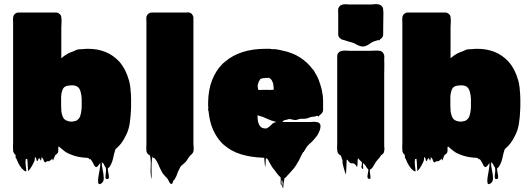

<svg xmlns="http://www.w3.org/2000/svg" viewBox="-20 -772 2631 952"><path d="M606 -104 594 -81Q590 -75 586.5 -69.5Q583 -64 579 -59L573 -52L571 -50Q570 -49 569.5 -48Q569 -47 567 -46Q566 -45 564.5 -43.5Q563 -42 559 -38Q557 -36 557 -36Q555 -35 553 -33Q552 -32 549.5 -22Q547 -12 546 -10Q543 2 540.5 14Q538 26 533 37L530 43Q528 48 524.5 53.5Q521 59 515 62Q514 71 517 84Q520 97 520 106.5Q520 116 511 116Q503 116 503 106.5Q503 97 505 83.5Q507 70 504 58Q500 54 498 49Q496 44 493 39Q491 38 489 36Q489 34 487 34Q487 33 485 33Q484 48 489 70Q494 92 494.5 111.5Q495 131 480 139Q469 145 467 134Q465 123 468 104.5Q471 86 474.5 67Q478 48 477 37Q475 39 475 39Q474 39 474 39.5Q474 40 474 40Q473 42 471 44Q470 46 467.5 49Q465 52 462 54Q460 58 457 56Q452 56 448 50Q448 49 447.5 48.5Q447 48 447 48Q447 47 446.5 47Q446 47 446 46Q446 45 445.5 45Q445 45 445 44Q443 39 440.5 34.5Q438 30 435 26Q434 23 430 19L427 16Q427 18 425 18Q424 19 419 12Q420 12 414 11Q408 10 407 10H402Q361 7 331 -6Q319 -10 306 -18L294 -27Q291 -29 287 -33Q282 -36 274 -44L272 -46L269 -42V-30Q269 -27 269 -24Q269 -21 268 -18Q267 -14 264 -11Q262 -9 259.5 -7Q257 -5 254 -3Q252 1 250 6Q248 11 246 16Q245 17 244.5 20.5Q244 24 242 23Q240 21 240 14Q234 21 226 26Q222 29 219.5 27.5Q217 26 213 28Q210 29 207.5 32Q205 35 201 31Q199 30 197 25L194 16Q190 12 188 9Q188 8 187.5 8Q187 8 187 7Q185 11 185 15.5Q185 20 183 24Q182 25 181 22Q180 19 179 18Q177 16 175 12Q174 13 173 13.5Q172 14 171 15Q170 17 169.5 19.5Q169 22 167 24Q165 29 163 26Q161 24 161 20Q161 16 159 13Q158 11 156.5 9Q155 7 153 6Q153 8 153 12Q153 16 151 26Q150 28 149 30Q148 32 147 34Q144 39 141.5 45Q139 51 135 56Q134 59 131.5 62Q129 65 127 68Q126 69 125.5 70Q125 71 123 72Q120 78 119 76Q118 61 117.5 46Q117 31 115 16Q115 14 113 16Q112 16 112 16.5Q112 17 111 17Q110 17 110 16.5Q110 16 108 16Q105 31 107.5 48Q110 65 110.5 73.5Q111 82 100 74Q87 64 78 49.5Q69 35 63 19Q61 15 61 12Q60 15 59 14Q57 9 57.5 4Q58 -1 56 -5L50 -11V-12Q47 -15 47 -18Q46 -18 46 -18.5Q46 -19 46 -19Q45 -22 45 -25Q45 -28 45 -31Q44 -39 44.5 -48Q45 -57 45 -64V-659Q45 -665 44.5 -671Q44 -677 45 -683Q45 -694 53 -702Q61 -710 72 -710H257Q268 -710 276 -702Q283 -697 284 -687Q286 -674 285 -661Q284 -648 284 -635V-483L291 -489Q315 -509 348 -519Q350 -521 352 -521Q353 -522 357 -524Q357 -524 358 -524Q359 -524 360 -525Q369 -528 379 -528H386Q394 -529 401.5 -529.5Q409 -530 417 -530Q464 -530 502.5 -514.5Q541 -499 571 -467Q573 -464 575.5 -461.5Q578 -459 580 -456Q596 -435 606 -411Q609 -405 611 -399Q613 -393 615 -387Q620 -375 623.5 -356.5Q627 -338 628 -318Q628 -310 629 -307Q630 -294 630 -282Q630 -270 630 -262V-245Q630 -239 629.5 -233Q629 -227 629 -221Q628 -209 627.5 -198Q627 -187 625 -176Q624 -163 621.5 -150.5Q619 -138 615 -126Q611 -114 606 -104ZM303 -178Q309 -174 315.5 -172Q322 -170 329 -169H335Q339 -169 340.5 -169.5Q342 -170 343 -170Q347 -171 350.5 -171.5Q354 -172 357 -173L362 -176Q373 -184 377 -195Q382 -207 384 -227Q384 -231 384.5 -234.5Q385 -238 385 -242V-283Q385 -285 384.5 -287.5Q384 -290 384 -293Q384 -296 383.5 -299Q383 -302 382 -305Q382 -308 381 -311.5Q380 -315 379 -318Q379 -320 378.5 -321Q378 -322 378 -323Q370 -343 353 -347Q349 -348 345 -348.5Q341 -349 336 -349Q328 -348 319 -347.5Q310 -347 302 -342Q293 -336 289.5 -325.5Q286 -315 284 -304Q283 -298 283 -291.5Q283 -285 283 -279V-263Q283 -255 283 -246.5Q283 -238 284 -227V-222Q285 -219 285 -216Q285 -213 286 -210Q288 -203 290.5 -195.5Q293 -188 298 -182Q300 -181 301 -180Q302 -179 303 -178Z M940 -29Q940 -24 938 -18Q938 -18 936 -14L935 -13Q934 -10 928.5 -5.5Q923 -1 922 0L921 1Q921 2 920.5 2Q920 2 920 3Q918 8 916 8Q912 14 908.5 20Q905 26 900 31Q896 36 890.5 40Q885 44 880 49Q875 54 872 60Q871 63 869.5 65.5Q868 68 867 70Q860 84 858 92Q856 100 847 115Q846 119 840 123Q839 125 836.5 133Q834 141 828 140Q826 140 823.5 136.5Q821 133 820 132Q817 127 815 122Q813 117 809 113Q807 111 806 109Q802 106 797 100Q796 98 794.5 96Q793 94 791 93Q784 84 779 73.5Q774 63 769 53Q768 50 767 47Q766 44 764 41L758 29Q751 17 743 9Q743 12 741 12Q740 12 739 9.5Q738 7 737 6Q737 5 736.5 4.5Q736 4 736 4Q733 14 732 34.5Q731 55 731.5 75.5Q732 96 732 108Q732 120 731 113Q725 90 727 57.5Q729 25 724 -1Q722 -2 720.5 -3Q719 -4 717 -5Q706 -14 706 -25Q705 -35 705.5 -45Q706 -55 706 -64V-659Q706 -669 705.5 -680Q705 -691 711 -699L717 -705Q724 -710 733 -710H900Q905 -710 910.5 -710.5Q916 -711 921 -709Q924 -708 926.5 -706.5Q929 -705 931 -703Q933 -701 935 -697Q939 -692 939 -683V-59Q939 -52 940 -44.5Q941 -37 940 -29Z M1386 137Q1385 142 1385 153Q1385 164 1382 159Q1378 151 1380.5 140.5Q1383 130 1378 122Q1376 118 1376 126.5Q1376 135 1376 143Q1376 151 1374 148Q1370 138 1371.5 127.5Q1373 117 1371 107Q1366 103 1361.5 98Q1357 93 1354 89Q1350 84 1347 79.5Q1344 75 1341 71Q1333 63 1326 51L1314 30Q1314 29 1311 23.5Q1308 18 1306 16Q1304 14 1302 13Q1298 13 1298 16Q1297 26 1297 35.5Q1297 45 1295 55Q1295 57 1294 52Q1293 47 1293 44Q1292 36 1291.5 27Q1291 18 1290 10H1284Q1224 8 1175 -7Q1126 -22 1091 -53L1085 -58L1078 -65Q1052 -93 1035.5 -131Q1019 -169 1014 -221Q1013 -221 1013 -223Q1012 -225 1012 -233Q1012 -234 1012.5 -235Q1013 -236 1013 -237Q1012 -242 1012 -247.5Q1012 -253 1012 -259V-266Q1013 -326 1031 -373Q1049 -420 1081 -453Q1083 -454 1083.5 -455Q1084 -456 1085 -457Q1086 -458 1089 -460.5Q1092 -463 1092 -463Q1095 -466 1097 -467Q1171 -530 1297 -530H1318Q1322 -530 1323 -529Q1332 -529 1336 -528Q1350 -529 1357 -526Q1362 -525 1367 -524.5Q1372 -524 1377 -522Q1429 -512 1467 -487.5Q1505 -463 1530 -429Q1535 -425 1538 -419Q1541 -413 1544 -408L1552 -394Q1553 -391 1554.5 -388.5Q1556 -386 1557 -383Q1559 -380 1560 -377Q1561 -374 1562 -371Q1567 -357 1571.5 -342Q1576 -327 1578 -312Q1578 -308 1579 -306Q1581 -298 1581 -290Q1581 -282 1582 -274V-228Q1582 -214 1570 -205Q1567 -203 1563 -199Q1561 -194 1559 -194Q1559 -194 1555 -198Q1553 -198 1549 -197Q1545 -196 1543 -195Q1539 -194 1536 -193.5Q1533 -193 1529 -193Q1521 -192 1514 -189Q1507 -186 1499 -184Q1493 -183 1486 -183Q1479 -183 1472 -183Q1463 -182 1455.5 -179Q1448 -176 1440 -177Q1434 -178 1428 -179.5Q1422 -181 1415 -182Q1411 -181 1407.5 -180Q1404 -179 1400 -178Q1397 -177 1394 -177Q1391 -177 1388 -175Q1385 -173 1379 -167H1516Q1520 -167 1524.5 -167.5Q1529 -168 1534 -168H1539Q1545 -168 1553 -166Q1555 -166 1556 -165.5Q1557 -165 1558 -165Q1565 -162 1568 -154Q1570 -148 1569 -144Q1569 -137 1566 -128L1563 -120Q1557 -104 1547 -93Q1543 -88 1539 -83Q1535 -78 1530 -73Q1526 -69 1522 -65Q1518 -61 1513 -57L1507 -51Q1502 -46 1498.5 -39.5Q1495 -33 1491 -27Q1488 -24 1487 -22Q1489 -24 1487 -20Q1485 -16 1483 -18Q1481 -13 1478.5 -9Q1476 -5 1472 3Q1470 8 1467.5 12.5Q1465 17 1463 22Q1457 33 1452 40Q1451 43 1449.5 45.5Q1448 48 1446 50L1442 56Q1441 57 1440 59Q1439 61 1437 63Q1431 70 1425 76.5Q1419 83 1413 90L1406 97Q1404 100 1401.5 103Q1399 106 1396 108Q1392 112 1390 112Q1389 118 1388.5 124.5Q1388 131 1386 137ZM1261 -326H1266Q1279 -326 1292 -326.5Q1305 -327 1318 -326L1337 -327V-339Q1336 -340 1336 -341Q1336 -345 1335.5 -350Q1335 -355 1334 -359L1328 -373Q1327 -374 1327 -374.5Q1327 -375 1326 -376Q1321 -383 1315 -385Q1315 -386 1312 -386H1311Q1304 -386 1297 -385.5Q1290 -385 1283 -384Q1281 -383 1277.5 -382.5Q1274 -382 1271 -380Q1270 -379 1270 -378.5Q1270 -378 1269 -377Q1267 -375 1266 -372Q1265 -369 1263 -367Q1257 -351 1257.5 -344Q1258 -337 1261 -326ZM1288 -136Q1290 -135 1300 -135Q1306 -137 1311.5 -141Q1317 -145 1321 -149L1330 -158Q1338 -164 1342 -165Q1346 -166 1351 -167Q1344 -169 1337.5 -171Q1331 -173 1324 -175Q1313 -179 1302.5 -184Q1292 -189 1281 -193L1261 -199Q1259 -201 1257 -201V-196Q1257 -195 1257.5 -187.5Q1258 -180 1258 -178Q1259 -167 1263.5 -156.5Q1268 -146 1276 -140L1284 -137Q1285 -136 1288 -136Z M1786 -542Q1774 -540 1761.5 -545Q1749 -550 1737 -557Q1734 -558 1730.5 -559.5Q1727 -561 1723 -562Q1715 -564 1706.5 -566.5Q1698 -569 1690 -572Q1687 -573 1684.5 -573.5Q1682 -574 1679 -575L1671 -578Q1670 -580 1668.5 -581Q1667 -582 1665 -583Q1658 -590 1657 -598V-700Q1657 -709 1656.5 -720Q1656 -731 1662 -739L1668 -745Q1671 -747 1677 -749Q1685 -751 1693.5 -751Q1702 -751 1709 -750H1822Q1831 -751 1840.5 -751.5Q1850 -752 1859 -750Q1860 -750 1860 -749.5Q1860 -749 1861 -749Q1862 -749 1866 -747Q1871 -745 1874 -740Q1879 -734 1879.5 -729Q1880 -724 1880 -721Q1881 -717 1881 -713.5Q1881 -710 1881 -706Q1881 -685 1880.5 -663Q1880 -641 1880 -620V-602Q1880 -597 1879 -594Q1878 -589 1873 -584L1869 -580Q1867 -578 1865 -578Q1864 -577 1863.5 -575Q1863 -573 1861 -572Q1861 -572 1859 -572.5Q1857 -573 1855 -573Q1853 -573 1850 -572Q1847 -571 1845 -570Q1843 -569 1840 -568.5Q1837 -568 1835 -567Q1833 -567 1832 -566Q1825 -563 1818 -558Q1811 -553 1803 -548.5Q1795 -544 1786 -542ZM1884 -18Q1883 -17 1883 -16Q1883 -15 1882 -14V-13Q1880 -11 1878 -9Q1876 -7 1874 -5Q1874 -5 1873.5 -4.5Q1873 -4 1872 -4Q1872 -4 1871.5 -3.5Q1871 -3 1870 -3Q1868 -1 1866 3Q1865 4 1864.5 6Q1864 8 1862 9Q1858 14 1854 18.5Q1850 23 1846 28V29H1845Q1845 30 1843 32L1830 54Q1825 63 1818 67Q1814 69 1814 69Q1813 77 1815 88.5Q1817 100 1817 108.5Q1817 117 1810 115Q1802 113 1802 104.5Q1802 96 1804.5 85.5Q1807 75 1806 67Q1805 67 1802 64Q1799 61 1797 57.5Q1795 54 1793 50Q1790 47 1789 45L1780 36Q1779 43 1780.5 56Q1782 69 1777 65Q1770 60 1773 50Q1776 40 1774 32Q1773 30 1771.5 29Q1770 28 1768 26L1761 19Q1759 16 1755 12Q1753 22 1753 33Q1753 44 1751 55Q1750 56 1749 54Q1748 52 1747 51Q1744 47 1741.5 44Q1739 41 1735 39Q1730 37 1725 38Q1720 39 1715 35Q1711 32 1708.5 28.5Q1706 25 1703 21Q1702 21 1701 20Q1700 19 1699 21Q1698 38 1697.5 56Q1697 74 1695 92Q1695 94 1693.5 89.5Q1692 85 1691 83Q1689 77 1687 69.5Q1685 62 1683 56Q1679 42 1678.5 37Q1678 32 1678.5 29Q1679 26 1677.5 20.5Q1676 15 1670 -1L1664 -4Q1657 -9 1654.5 -16Q1652 -23 1652 -30Q1651 -37 1651.5 -44.5Q1652 -52 1652 -59V-493Q1652 -498 1653 -501Q1655 -507 1657 -509L1663 -515Q1667 -518 1676 -520Q1686 -522 1696.5 -521Q1707 -520 1715 -520H1814Q1826 -520 1838.5 -521Q1851 -522 1863 -520Q1865 -520 1867 -519Q1869 -518 1871.5 -517Q1874 -516 1875 -515Q1878 -512 1879 -510Q1883 -506 1885 -497Q1886 -493 1885.5 -487.5Q1885 -482 1885 -477Q1886 -458 1885.5 -439.5Q1885 -421 1885 -402V-55Q1885 -51 1885 -47Q1885 -43 1886 -38Q1886 -34 1886 -30Q1886 -26 1884 -18Z M2536 -104 2524 -81Q2520 -75 2516.5 -69.5Q2513 -64 2509 -59L2503 -52L2501 -50Q2500 -49 2499.5 -48Q2499 -47 2497 -46Q2496 -45 2494.5 -43.5Q2493 -42 2489 -38Q2487 -36 2487 -36Q2485 -35 2483 -33Q2482 -32 2479.5 -22Q2477 -12 2476 -10Q2473 2 2470.5 14Q2468 26 2463 37L2460 43Q2458 48 2454.5 53.5Q2451 59 2445 62Q2444 71 2447 84Q2450 97 2450 106.5Q2450 116 2441 116Q2433 116 2433 106.5Q2433 97 2435 83.5Q2437 70 2434 58Q2430 54 2428 49Q2426 44 2423 39Q2421 38 2419 36Q2419 34 2417 34Q2417 33 2415 33Q2414 48 2419 70Q2424 92 2424.5 111.5Q2425 131 2410 139Q2399 145 2397 134Q2395 123 2398 104.5Q2401 86 2404.5 67Q2408 48 2407 37Q2405 39 2405 39Q2404 39 2404 39.5Q2404 40 2404 40Q2403 42 2401 44Q2400 46 2397.5 49Q2395 52 2392 54Q2390 58 2387 56Q2382 56 2378 50Q2378 49 2377.5 48.5Q2377 48 2377 48Q2377 47 2376.5 47Q2376 47 2376 46Q2376 45 2375.5 45Q2375 45 2375 44Q2373 39 2370.5 34.5Q2368 30 2365 26Q2364 23 2360 19L2357 16Q2357 18 2355 18Q2354 19 2349 12Q2350 12 2344 11Q2338 10 2337 10H2332Q2291 7 2261 -6Q2249 -10 2236 -18L2224 -27Q2221 -29 2217 -33Q2212 -36 2204 -44L2202 -46L2199 -42V-30Q2199 -27 2199 -24Q2199 -21 2198 -18Q2197 -14 2194 -11Q2192 -9 2189.5 -7Q2187 -5 2184 -3Q2182 1 2180 6Q2178 11 2176 16Q2175 17 2174.5 20.5Q2174 24 2172 23Q2170 21 2170 14Q2164 21 2156 26Q2152 29 2149.5 27.5Q2147 26 2143 28Q2140 29 2137.5 32Q2135 35 2131 31Q2129 30 2127 25L2124 16Q2120 12 2118 9Q2118 8 2117.5 8Q2117 8 2117 7Q2115 11 2115 15.5Q2115 20 2113 24Q2112 25 2111 22Q2110 19 2109 18Q2107 16 2105 12Q2104 13 2103 13.5Q2102 14 2101 15Q2100 17 2099.5 19.5Q2099 22 2097 24Q2095 29 2093 26Q2091 24 2091 20Q2091 16 2089 13Q2088 11 2086.5 9Q2085 7 2083 6Q2083 8 2083 12Q2083 16 2081 26Q2080 28 2079 30Q2078 32 2077 34Q2074 39 2071.5 45Q2069 51 2065 56Q2064 59 2061.5 62Q2059 65 2057 68Q2056 69 2055.5 70Q2055 71 2053 72Q2050 78 2049 76Q2048 61 2047.5 46Q2047 31 2045 16Q2045 14 2043 16Q2042 16 2042 16.5Q2042 17 2041 17Q2040 17 2040 16.5Q2040 16 2038 16Q2035 31 2037.5 48Q2040 65 2040.5 73.5Q2041 82 2030 74Q2017 64 2008 49.5Q1999 35 1993 19Q1991 15 1991 12Q1990 15 1989 14Q1987 9 1987.5 4Q1988 -1 1986 -5L1980 -11V-12Q1977 -15 1977 -18Q1976 -18 1976 -18.5Q1976 -19 1976 -19Q1975 -22 1975 -25Q1975 -28 1975 -31Q1974 -39 1974.5 -48Q1975 -57 1975 -64V-659Q1975 -665 1974.5 -671Q1974 -677 1975 -683Q1975 -694 1983 -702Q1991 -710 2002 -710H2187Q2198 -710 2206 -702Q2213 -697 2214 -687Q2216 -674 2215 -661Q2214 -648 2214 -635V-483L2221 -489Q2245 -509 2278 -519Q2280 -521 2282 -521Q2283 -522 2287 -524Q2287 -524 2288 -524Q2289 -524 2290 -525Q2299 -528 2309 -528H2316Q2324 -529 2331.5 -529.5Q2339 -530 2347 -530Q2394 -530 2432.5 -514.5Q2471 -499 2501 -467Q2503 -464 2505.5 -461.5Q2508 -459 2510 -456Q2526 -435 2536 -411Q2539 -405 2541 -399Q2543 -393 2545 -387Q2550 -375 2553.5 -356.5Q2557 -338 2558 -318Q2558 -310 2559 -307Q2560 -294 2560 -282Q2560 -270 2560 -262V-245Q2560 -239 2559.5 -233Q2559 -227 2559 -221Q2558 -209 2557.5 -198Q2557 -187 2555 -176Q2554 -163 2551.5 -150.5Q2549 -138 2545 -126Q2541 -114 2536 -104ZM2233 -178Q2239 -174 2245.5 -172Q2252 -170 2259 -169H2265Q2269 -169 2270.5 -169.5Q2272 -170 2273 -170Q2277 -171 2280.5 -171.5Q2284 -172 2287 -173L2292 -176Q2303 -184 2307 -195Q2312 -207 2314 -227Q2314 -231 2314.5 -234.5Q2315 -238 2315 -242V-283Q2315 -285 2314.5 -287.5Q2314 -290 2314 -293Q2314 -296 2313.5 -299Q2313 -302 2312 -305Q2312 -308 2311 -311.5Q2310 -315 2309 -318Q2309 -320 2308.5 -321Q2308 -322 2308 -323Q2300 -343 2283 -347Q2279 -348 2275 -348.5Q2271 -349 2266 -349Q2258 -348 2249 -347.5Q2240 -347 2232 -342Q2223 -336 2219.5 -325.5Q2216 -315 2214 -304Q2213 -298 2213 -291.5Q2213 -285 2213 -279V-263Q2213 -255 2213 -246.5Q2213 -238 2214 -227V-222Q2215 -219 2215 -216Q2215 -213 2216 -210Q2218 -203 2220.5 -195.5Q2223 -188 2228 -182Q2230 -181 2231 -180Q2232 -179 2233 -178Z"/></svg>

Font: Rubik Wet Paint
Style: Regular
Weight: 400
Designer: Hubert and Fischer, NaN
Foundry: Hubert and Fischer, NaN
Version: Version 2.200